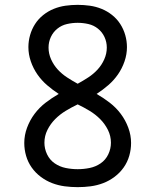

<svg xmlns="http://www.w3.org/2000/svg" viewBox="-20 -763 640 791"><path d="M300 8Q273 8 246.5 4.5Q220 1 195 -8.5Q170 -18 148 -34.5Q126 -51 110.5 -73Q95 -95 87.5 -121Q80 -147 80 -174Q80 -206 91.5 -237Q103 -268 122.5 -294Q142 -320 168 -340Q194 -360 222 -376Q196 -393 173.5 -412.5Q151 -432 134 -456.5Q117 -481 107 -510Q97 -539 97 -569Q97 -594 104 -618.5Q111 -643 124.5 -664Q138 -685 158 -701Q178 -717 201.5 -726.5Q225 -736 250 -739.5Q275 -743 300 -743Q325 -743 350 -739.5Q375 -736 398.5 -726.5Q422 -717 442 -701Q462 -685 475.5 -664Q489 -643 496 -618.5Q503 -594 503 -569Q503 -539 493 -510Q483 -481 466 -456.5Q449 -432 426.5 -412.5Q404 -393 378 -376Q406 -360 432 -340Q458 -320 477.5 -294Q497 -268 508.5 -237Q520 -206 520 -174Q520 -147 512.5 -121Q505 -95 489.5 -73Q474 -51 452 -34.5Q430 -18 405 -8.5Q380 1 353.5 4.5Q327 8 300 8ZM300 -418Q322 -430 343.5 -444Q365 -458 382 -476.5Q399 -495 409.5 -518.5Q420 -542 420 -567Q420 -590 410.5 -610.5Q401 -631 383.5 -645Q366 -659 344 -664Q322 -669 300 -669Q278 -669 256 -664Q234 -659 216.5 -645Q199 -631 189.5 -610.5Q180 -590 180 -567Q180 -542 190.5 -518.5Q201 -495 218 -476.5Q235 -458 256.5 -444Q278 -430 300 -418ZM300 -66Q325 -66 349.5 -71Q374 -76 394.5 -90Q415 -104 426 -127Q437 -150 437 -175Q437 -203 424.5 -228Q412 -253 392.5 -272.5Q373 -292 349 -306.5Q325 -321 300 -333Q275 -321 251 -306.5Q227 -292 207.5 -272.5Q188 -253 175.5 -228Q163 -203 163 -175Q163 -150 174 -127Q185 -104 205.5 -90Q226 -76 250.5 -71Q275 -66 300 -66Z"/></svg>

Font: Iosevka Aile
Style: Regular
Weight: 400
Designer: Belleve Invis
Foundry: Belleve Invis
Version: Version 28.0.1; ttfautohint (v1.8.4)